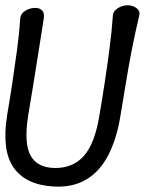

<svg xmlns="http://www.w3.org/2000/svg" viewBox="-20 -697 559 728"><path d="M113 -667Q132 -667 140.5 -656.5Q149 -646 146 -627Q137 -569 127 -506.5Q117 -444 107 -381Q97 -318 87 -260Q70 -154 96 -107Q122 -60 190 -60Q258 -60 299 -107Q340 -154 357 -260Q367 -318 377 -383.5Q387 -449 395.5 -514.5Q404 -580 408 -638Q409 -650 417.5 -658.5Q426 -667 438.5 -672Q451 -677 464 -677Q477 -677 488 -672Q499 -667 505 -658.5Q511 -650 508 -638Q494 -580 481 -514.5Q468 -449 457.5 -383.5Q447 -318 437 -260Q423 -172 391 -109.5Q359 -47 306.5 -16Q254 15 180 10Q76 3 31 -62.5Q-14 -128 7 -260Q17 -318 26.5 -381Q36 -444 44.5 -507Q53 -570 57 -628Q58 -640 66.5 -648.5Q75 -657 87.5 -662Q100 -667 113 -667Z"/></svg>

Font: Winky Sans Light
Style: Italic
Weight: 300
Italic angle: -8.97852°
Designer: Simon Atzbach
Foundry: typofactur
Version: Version 1.205